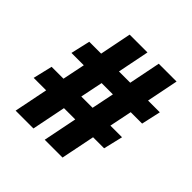

<svg xmlns="http://www.w3.org/2000/svg" viewBox="-203 -971 1143 1143"><g transform="rotate(45 368.0 -400.0)"><path d="M92 0 135 -214H30L59 -336H159L188 -478H84L112 -600H212L252 -800H402L362 -600H457L497 -800H647L607 -600H706L679 -478H583L554 -336H652L623 -214H530L487 0H337L380 -214H285L242 0ZM309 -336H404L433 -478H338Z"/></g></svg>

Font: Big Shoulders Display Black
Style: Regular
Weight: 900
Designer: Patric King
Foundry: XO Type Co
Version: Version 1.000; ttfautohint (v1.8.2)